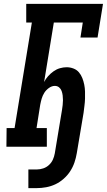

<svg xmlns="http://www.w3.org/2000/svg" viewBox="-20 -755 550 988"><path d="M126 213V117H170Q186 117 202.5 111.5Q219 106 232 94Q245 82 252 66.5Q259 51 262 34L299 -189Q301 -202 302.5 -214.5Q304 -227 304 -239.5Q304 -252 302.5 -264Q301 -276 297 -287Q293 -298 284 -305.5Q275 -313 262 -313Q247 -313 232 -302.5Q217 -292 208 -277.5Q199 -263 194.5 -247.5Q190 -232 187 -216L168 -96H221V0H13L14 -96H55L144 -639H115V-735H510L482 -562H394L406 -639H257L207 -333Q215 -349 227.5 -363Q240 -377 255.5 -388Q271 -399 288.5 -404Q306 -409 323 -409Q341 -409 358 -402.5Q375 -396 386 -383Q397 -370 403.5 -353.5Q410 -337 413.5 -319.5Q417 -302 417.5 -284Q418 -266 417.5 -247.5Q417 -229 414.5 -210.5Q412 -192 410 -174L375 34Q371 58 363 81.5Q355 105 341 126.5Q327 148 307 165.5Q287 183 264.5 193.5Q242 204 217.5 208.5Q193 213 170 213Z"/></svg>

Font: Iosevka Curly Slab
Style: Bold Italic
Weight: 700
Italic angle: -9°
Monospace: yes
Designer: Belleve Invis
Foundry: Belleve Invis
Version: Version 22.1.2; ttfautohint (v1.8.4)